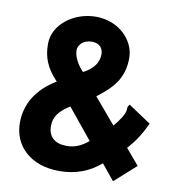

<svg xmlns="http://www.w3.org/2000/svg" viewBox="-75 -700 713 782"><g transform="rotate(10 281.5 -309.0)"><path d="M444 15 532 -64 477 -129C504 -159 528 -193 550 -242L457 -304C449 -295 449 -290 449 -283C449 -262 422 -227 406 -209L317 -314C378 -361 422 -404 422 -491C422 -563 356 -633 260 -633C170 -633 86 -572 86 -490C86 -436 102 -393 148 -345C69 -298 29 -232 29 -154C29 -61 99 12 221 12C288 12 345 -10 391 -50ZM246 -402C219 -431 205 -461 205 -486C205 -504 223 -530 261 -530C296 -530 308 -507 308 -486C308 -452 287 -422 246 -402ZM233 -94C184 -94 156 -118 156 -163C156 -203 178 -228 220 -255L322 -130C295 -107 267 -94 233 -94Z"/></g></svg>

Font: Inconsolata SemiExpanded Black
Style: Regular
Weight: 900
Width: 6
Monospace: yes
Designer: Raph Levien, Cyreal, Brenton Simpson
Foundry: Raph Levien, Cyreal, Google
Version: Version 3.100